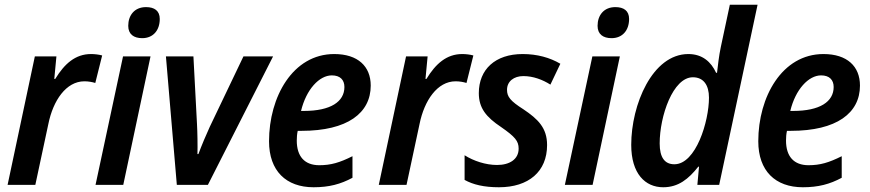

<svg xmlns="http://www.w3.org/2000/svg" viewBox="-20 -780 3670 810"><path d="M12 0H129L184 -257C204 -356 259 -437 336 -437C353 -437 369 -434 382 -430L411 -546C397 -550 379 -552 364 -552C298 -552 252 -511 213 -447H209L218 -542H127Z M580 -619C626 -619 654 -652 654 -700C654 -735 631 -750 596 -750C547 -750 521 -715 521 -671C521 -635 545 -619 580 -619ZM383 0H500L615 -542H499Z M726 0H857L1132 -542H1007L865 -245C851 -215 830 -165 817 -130H813C814 -162 813 -224 811 -258L796 -542H680Z M1303 10C1368 10 1417 -3 1467 -30V-121C1413 -94 1376 -83 1327 -83C1265 -83 1232 -120 1232 -187C1232 -201 1233 -214 1236 -228H1252C1446 -228 1544 -303 1544 -419C1544 -500 1490 -552 1390 -552C1215 -552 1115 -371 1115 -184C1115 -59 1187 10 1303 10ZM1262 -312H1250C1272 -403 1327 -462 1380 -462C1415 -462 1433 -443 1433 -413C1433 -351 1375 -312 1262 -312Z M1578 0H1695L1750 -257C1770 -356 1825 -437 1902 -437C1919 -437 1935 -434 1948 -430L1977 -546C1963 -550 1945 -552 1930 -552C1864 -552 1818 -511 1779 -447H1775L1784 -542H1693Z M2085 10C2210 10 2288 -56 2288 -168C2288 -241 2249 -278 2188 -319C2133 -354 2119 -372 2119 -401C2119 -437 2148 -459 2188 -459C2229 -459 2269 -444 2302 -423L2344 -511C2300 -537 2246 -552 2185 -552C2069 -552 2000 -487 2000 -387C2000 -324 2031 -286 2094 -244C2153 -203 2168 -185 2168 -153C2168 -108 2130 -84 2077 -84C2029 -84 1978 -101 1940 -125V-21C1976 -1 2022 10 2085 10Z M2560 -619C2606 -619 2634 -652 2634 -700C2634 -735 2611 -750 2576 -750C2527 -750 2501 -715 2501 -671C2501 -635 2525 -619 2560 -619ZM2363 0H2480L2595 -542H2479Z M2778 10C2842 10 2885 -25 2926 -77H2929L2922 0H3014L3176 -760H3059L3021 -582C3013 -545 3008 -499 3005 -473H3001C2980 -519 2943 -552 2884 -552C2732 -552 2643 -338 2643 -169C2643 -47 2702 10 2778 10ZM2825 -87C2784 -87 2763 -116 2763 -175C2763 -290 2819 -454 2903 -454C2948 -454 2971 -421 2971 -368C2971 -268 2916 -87 2825 -87Z M3367 10C3432 10 3481 -3 3531 -30V-121C3477 -94 3440 -83 3391 -83C3329 -83 3296 -120 3296 -187C3296 -201 3297 -214 3300 -228H3316C3510 -228 3608 -303 3608 -419C3608 -500 3554 -552 3454 -552C3279 -552 3179 -371 3179 -184C3179 -59 3251 10 3367 10ZM3326 -312H3314C3336 -403 3391 -462 3444 -462C3479 -462 3497 -443 3497 -413C3497 -351 3439 -312 3326 -312Z"/></svg>

Font: Noto Sans SemiCondensed SemiBold
Style: Italic
Weight: 600
Width: 4
Italic angle: -12°
Designer: Monotype Design Team
Foundry: Monotype Imaging Inc.
Version: Version 2.013